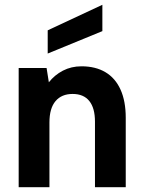

<svg xmlns="http://www.w3.org/2000/svg" viewBox="-20 -785 597 805"><path d="M58.3 0V-500H175.3L184.8 -440Q208.8 -470.5 243.8 -488.8Q278.8 -507 321.7 -507Q380.7 -507 422.2 -482.2Q463.7 -457.5 485.4 -409.2Q507.2 -361 507.2 -291V0H378.2V-275Q378.2 -331.8 354.5 -361.4Q330.8 -391.1 284.5 -391.1Q238.1 -391.1 212.7 -360.9Q187.3 -330.8 187.3 -271.5V0ZM180 -560.5V-657.8L409.2 -764.9V-654.5Z"/></svg>

Font: Envelope Sans Variable
Style: Regular
Weight: 500
Designer: Andreas Rasmussen / Norman Anderson
Foundry: mail.de GmbH
Version: Version 1.150